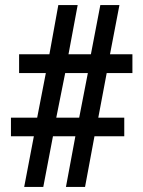

<svg xmlns="http://www.w3.org/2000/svg" viewBox="-20 -734 563 754"><path d="M75 0 113 -199H23V-272H126L160 -447H55V-521H174L209 -714H285L249 -521H337L374 -714H449L412 -521H500V-447H399L366 -272H468V-199H351L314 0H239L276 -199H188L150 0ZM201 -272H291L325 -447H236Z"/></svg>

Font: Noto Serif SemiCondensed Extra
Style: Regular
Weight: 800
Width: 4
Designer: Monotype Design Team
Foundry: Monotype Imaging Inc.
Version: Version 1.002